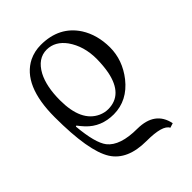

<svg xmlns="http://www.w3.org/2000/svg" viewBox="-199 -536 865 865"><g transform="rotate(-45 233.0 -103.5)"><path d="M433.1 -213.9Q433.1 -132.8 379.4 -64Q319.3 11.7 231.9 12.2Q151.9 12.2 101.6 -41.5Q89.4 -54.7 76.2 -71.8L71.8 -69.8Q82 43.9 112.3 83Q151.9 132.8 261.2 132.8Q372.1 133.8 391.1 228L369.1 234.9Q353 201.2 251 201.2Q130.9 201.2 84 127.9Q34.2 49.3 34.2 -167Q34.2 -369.6 145.5 -425.3Q180.2 -441.9 220.2 -441.9Q337.4 -441.9 395.5 -352.5Q432.6 -293.9 433.1 -213.9ZM230 -22Q323.2 -22 346.7 -138.7Q353.5 -174.8 354 -219.2Q354 -300.3 313.5 -357.9Q277.3 -407.7 224.1 -408.2Q167 -408.2 133.3 -345.7Q105 -291.5 105 -204.1Q105 -68.4 186 -31.7Q208 -22 230 -22Z"/></g></svg>

Font: Linux Biolinum Capitals O
Style: Small Caps
Weight: 400
Designer: Philipp H. Poll
Foundry: Philipp H. Poll
Version: Version 1.0.4